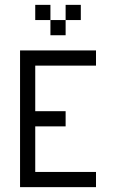

<svg xmlns="http://www.w3.org/2000/svg" viewBox="-20 -770 478 790"><path d="M62.5 -562.5H375V-500H125V-312.5H250V-250H125V-62.5H375V0H62.5ZM250 -750H312.5V-687.5H250ZM187.5 -687.5H250V-625H187.5ZM125 -750H187.5V-687.5H125Z"/></svg>

Font: Pixel Operator SC
Style: Regular
Weight: 400
Designer: Jayvee Enaguas (GrandChaos9000)
Foundry: The Grandoplex Project
Version: Version 1.4.1 (September 5, 2015)